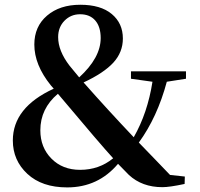

<svg xmlns="http://www.w3.org/2000/svg" viewBox="-20 -776 843 811"><path d="M458 -107.4Q409.2 -160.2 224.6 -379.9Q150.4 -317.4 150.4 -225.6Q150.4 -153.3 197.3 -106Q244.1 -58.6 318.4 -58.6Q398.4 -58.6 458 -107.4ZM318.4 -715.8Q279.3 -715.8 252.4 -688.5Q225.6 -661.1 225.6 -619.1Q225.6 -561.5 273.4 -499Q279.3 -492.2 314.5 -449.2Q405.3 -532.2 405.3 -615.2Q405.3 -663.1 382.3 -689.5Q359.4 -715.8 318.4 -715.8ZM765.6 -443.4 684.6 -430.7Q644.5 -281.2 566.4 -173.8Q588.9 -150.4 636.2 -101.6Q683.6 -52.7 698.2 -37.1L760.7 -30.3L759.8 1Q696.3 14.6 666 14.6Q580.1 14.6 524.4 -37.1Q485.4 -76.2 478.5 -84Q394.5 15.6 263.7 15.6Q157.2 15.6 95.7 -41.5Q34.2 -98.6 34.2 -182.6Q34.2 -322.3 207 -401.4L194.3 -416Q125 -502 125 -587.9Q125 -664.1 178.7 -710Q232.4 -755.9 319.3 -755.9Q405.3 -755.9 452.1 -716.8Q499 -677.7 499 -613.3Q499 -555.7 459 -511.7Q418.9 -467.8 333 -427.7Q436.5 -310.5 544.9 -196.3Q603.5 -298.8 624 -430.7L533.2 -443.4V-474.6H765.6Z"/></svg>

Font: Bpmf Zihi Serif Bold
Style: Bold
Weight: 700
Foundry: But Ko
Version: Version 1.320